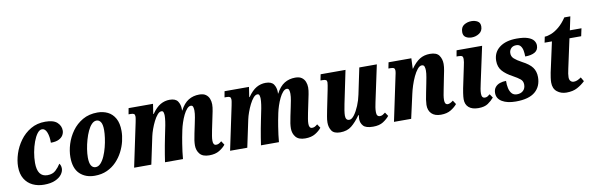

<svg xmlns="http://www.w3.org/2000/svg" viewBox="-51 -1243 5345 1726"><g transform="rotate(-10 2621.5 -380.5)"><path d="M242 10Q185 10 139 -12Q93 -34 66 -78.5Q39 -123 39 -189Q39 -245 59 -307Q79 -369 118.5 -423.5Q158 -478 216 -512Q274 -546 349 -546Q424 -546 457.5 -515Q491 -484 491 -441Q491 -419 479 -398.5Q467 -378 440 -364.5Q413 -351 367 -351Q368 -406 353 -445Q338 -484 309 -484Q286 -484 265.5 -457Q245 -430 229 -386.5Q213 -343 204 -293Q195 -243 195 -197Q195 -69 287 -69Q334 -69 362 -95Q390 -121 409 -152Q415 -146 419.5 -134Q424 -122 424 -107Q424 -80 404.5 -53Q385 -26 344.5 -8Q304 10 242 10Z M705 10Q621 10 569 -40Q517 -90 517 -192Q517 -249 536 -310.5Q555 -372 593.5 -425.5Q632 -479 690 -512.5Q748 -546 826 -546Q877 -546 919 -525.5Q961 -505 986 -460.5Q1011 -416 1011 -345Q1011 -301 999.5 -252.5Q988 -204 964 -157.5Q940 -111 903.5 -73Q867 -35 817.5 -12.5Q768 10 705 10ZM726 -65Q751 -65 772 -87.5Q793 -110 809 -146.5Q825 -183 836 -225.5Q847 -268 852.5 -309Q858 -350 858 -380Q858 -431 843.5 -453.5Q829 -476 805 -476Q781 -476 760.5 -454.5Q740 -433 724 -398.5Q708 -364 696 -322Q684 -280 677.5 -238.5Q671 -197 671 -163Q671 -112 685.5 -88.5Q700 -65 726 -65Z M1751 8Q1691 8 1664.5 -24Q1638 -56 1638 -102Q1638 -123 1641.5 -148.5Q1645 -174 1653 -211L1670 -292Q1675 -315 1681.5 -349.5Q1688 -384 1688 -412Q1688 -429 1683.5 -444.5Q1679 -460 1663 -460Q1645 -460 1627.5 -440.5Q1610 -421 1595 -390Q1580 -359 1568.5 -324Q1557 -289 1551 -260L1538 -195Q1534 -174 1528.5 -139Q1523 -104 1518 -66.5Q1513 -29 1511 0H1347Q1351 -29 1357.5 -68.5Q1364 -108 1371.5 -149Q1379 -190 1386 -223L1400 -292Q1408 -328 1412.5 -360Q1417 -392 1417 -413Q1417 -428 1413 -442.5Q1409 -457 1395 -457Q1376 -457 1357.5 -435.5Q1339 -414 1322.5 -381Q1306 -348 1293.5 -313Q1281 -278 1275 -250L1222 0H1065L1149 -398Q1151 -411 1154 -425Q1157 -439 1157 -452Q1157 -469 1148 -475Q1139 -481 1119 -481H1099L1109 -536H1332L1318 -445H1322Q1361 -501 1400.5 -523.5Q1440 -546 1485 -546Q1539 -546 1559 -515.5Q1579 -485 1579 -444Q1579 -437 1578 -432H1581Q1613 -493 1656 -519.5Q1699 -546 1755 -546Q1793 -546 1814.5 -530.5Q1836 -515 1845.5 -490.5Q1855 -466 1855 -439Q1855 -412 1848 -377.5Q1841 -343 1835 -315L1814 -214Q1808 -184 1804 -160Q1800 -136 1800 -116Q1800 -75 1828 -75Q1841 -75 1852 -80.5Q1863 -86 1877 -98L1900 -63Q1879 -36 1842.5 -14Q1806 8 1751 8Z M2627 8Q2567 8 2540.5 -24Q2514 -56 2514 -102Q2514 -123 2517.5 -148.5Q2521 -174 2529 -211L2546 -292Q2551 -315 2557.5 -349.5Q2564 -384 2564 -412Q2564 -429 2559.5 -444.5Q2555 -460 2539 -460Q2521 -460 2503.5 -440.5Q2486 -421 2471 -390Q2456 -359 2444.5 -324Q2433 -289 2427 -260L2414 -195Q2410 -174 2404.5 -139Q2399 -104 2394 -66.5Q2389 -29 2387 0H2223Q2227 -29 2233.5 -68.5Q2240 -108 2247.5 -149Q2255 -190 2262 -223L2276 -292Q2284 -328 2288.5 -360Q2293 -392 2293 -413Q2293 -428 2289 -442.5Q2285 -457 2271 -457Q2252 -457 2233.5 -435.5Q2215 -414 2198.5 -381Q2182 -348 2169.5 -313Q2157 -278 2151 -250L2098 0H1941L2025 -398Q2027 -411 2030 -425Q2033 -439 2033 -452Q2033 -469 2024 -475Q2015 -481 1995 -481H1975L1985 -536H2208L2194 -445H2198Q2237 -501 2276.5 -523.5Q2316 -546 2361 -546Q2415 -546 2435 -515.5Q2455 -485 2455 -444Q2455 -437 2454 -432H2457Q2489 -493 2532 -519.5Q2575 -546 2631 -546Q2669 -546 2690.5 -530.5Q2712 -515 2721.5 -490.5Q2731 -466 2731 -439Q2731 -412 2724 -377.5Q2717 -343 2711 -315L2690 -214Q2684 -184 2680 -160Q2676 -136 2676 -116Q2676 -75 2704 -75Q2717 -75 2728 -80.5Q2739 -86 2753 -98L2776 -63Q2755 -36 2718.5 -14Q2682 8 2627 8Z M3246 10Q3180 10 3156.5 -16.5Q3133 -43 3133 -79Q3133 -96 3137 -114H3131Q3090 -56 3049.5 -23.5Q3009 9 2946 9Q2889 9 2868 -22.5Q2847 -54 2847 -97Q2847 -123 2853 -154Q2859 -185 2864 -212L2900 -389Q2904 -412 2907 -427.5Q2910 -443 2910 -454Q2910 -469 2901.5 -475Q2893 -481 2871 -481H2851L2862 -536H3089L3027 -237Q3021 -209 3016.5 -179.5Q3012 -150 3012 -131Q3012 -111 3020 -99.5Q3028 -88 3046 -88Q3068 -88 3091.5 -119.5Q3115 -151 3135 -199Q3155 -247 3165 -297L3215 -536H3375L3304 -203Q3299 -180 3295.5 -158.5Q3292 -137 3292 -114Q3292 -73 3323 -73Q3336 -73 3347 -79Q3358 -85 3372 -96L3395 -62Q3373 -35 3338 -12.5Q3303 10 3246 10Z M3865 10Q3809 10 3779.5 -19.5Q3750 -49 3751 -100Q3752 -121 3755.5 -147Q3759 -173 3767 -209L3783 -289Q3787 -309 3793.5 -344.5Q3800 -380 3800 -405Q3800 -423 3795 -440Q3790 -457 3771 -457Q3751 -457 3731 -432.5Q3711 -408 3693.5 -370.5Q3676 -333 3663 -292.5Q3650 -252 3643 -219L3594 0H3437L3521 -398Q3524 -411 3527 -426Q3530 -441 3530 -453Q3530 -468 3521.5 -474.5Q3513 -481 3491 -481H3471L3482 -536H3690L3686 -442H3689Q3727 -496 3767 -521Q3807 -546 3861 -546Q3922 -546 3944.5 -513Q3967 -480 3967 -436Q3967 -409 3960.5 -375Q3954 -341 3948 -313L3928 -212Q3922 -183 3918 -159Q3914 -135 3914 -114Q3914 -73 3942 -73Q3962 -73 3991 -96L4014 -61Q3993 -35 3956.5 -12.5Q3920 10 3865 10Z M4258 -626Q4226 -626 4203.5 -640.5Q4181 -655 4181 -687Q4181 -733 4211.5 -752Q4242 -771 4279 -771Q4311 -771 4335 -757Q4359 -743 4359 -710Q4359 -668 4327.5 -647Q4296 -626 4258 -626ZM4207 10Q4150 10 4119.5 -16.5Q4089 -43 4089 -91Q4089 -112 4094.5 -148.5Q4100 -185 4112 -239L4142 -382Q4152 -424 4152 -449Q4152 -468 4143 -474.5Q4134 -481 4111 -481H4093L4103 -536H4336L4266 -211Q4259 -180 4255 -157Q4251 -134 4251 -114Q4251 -73 4281 -73Q4294 -73 4304 -78.5Q4314 -84 4327 -95L4350 -61Q4327 -34 4295 -12Q4263 10 4207 10Z M4549 10Q4471 10 4424 -18Q4377 -46 4377 -97Q4377 -129 4393.5 -149.5Q4410 -170 4436.5 -179Q4463 -188 4493 -188Q4492 -152 4499 -121Q4506 -90 4523 -71Q4540 -52 4570 -52Q4605 -52 4626.5 -72Q4648 -92 4648 -127Q4648 -159 4625.5 -177.5Q4603 -196 4561 -219Q4501 -251 4469 -287.5Q4437 -324 4437 -380Q4437 -457 4495 -501.5Q4553 -546 4653 -546Q4717 -546 4754 -533Q4791 -520 4806.5 -499Q4822 -478 4822 -454Q4822 -412 4789.5 -393Q4757 -374 4701 -374Q4701 -401 4696.5 -427Q4692 -453 4678.5 -470.5Q4665 -488 4639 -488Q4608 -488 4591.5 -470.5Q4575 -453 4574 -429Q4572 -397 4596 -375.5Q4620 -354 4663 -331Q4729 -297 4755.5 -260.5Q4782 -224 4782 -172Q4782 -87 4725 -38.5Q4668 10 4549 10Z M5011 10Q4961 10 4925.5 -18.5Q4890 -47 4890 -103Q4890 -121 4893.5 -146Q4897 -171 4901 -191L4961 -466H4894L4905 -519Q4930 -519 4964.5 -532.5Q4999 -546 5036.5 -577Q5074 -608 5108 -659H5163L5137 -536H5243L5228 -466H5121L5063 -198Q5052 -150 5052 -122Q5052 -99 5063.5 -87Q5075 -75 5093 -75Q5111 -75 5128 -83Q5145 -91 5160 -102L5182 -64Q5151 -34 5110.5 -12Q5070 10 5011 10Z"/></g></svg>

Font: Noto Serif Condensed ExtraBold
Style: Italic
Weight: 800
Width: 3
Italic angle: -12°
Designer: Monotype Design Team
Foundry: Monotype Imaging Inc.
Version: Version 2.014; ttfautohint (v1.8.4.7-5d5b)